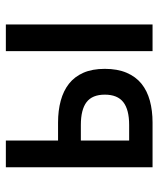

<svg xmlns="http://www.w3.org/2000/svg" viewBox="36 -564 529 640"><g transform="rotate(-90 300.0 -244.5)"><path d="M62 0V-489H151V-315H211Q251 -315 284 -306Q317 -297 340.5 -278.5Q364 -260 377 -230.5Q390 -201 390 -159Q390 -117 377 -86.5Q364 -56 340.5 -37Q317 -18 284 -9Q251 0 211 0ZM151 -78H203Q254 -78 279 -97.5Q304 -117 304 -159Q304 -201 279 -220Q254 -239 203 -239H151ZM449 0V-489H538V0Z"/></g></svg>

Font: SauceCodePro Nerd Font Mono
Style: Regular
Weight: 500
Monospace: yes
Designer: Paul D. Hunt, Teo Tuominen
Foundry: Adobe Systems Incorporated
Version: Version 2.030;PS 1.000;hotconv 16.6.51;makeotf.lib2.5.65220;